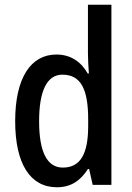

<svg xmlns="http://www.w3.org/2000/svg" viewBox="-20 -780 557 810"><path d="M220 10C281 10 320 -19 351 -67H356L371 0H450V-760H351V-553C351 -530 353 -499 355 -470H350C322 -520 277 -550 218 -550C109 -550 44 -450 44 -269C44 -88 108 10 220 10ZM245 -73C178 -73 145 -140 145 -269C145 -394 177 -465 243 -465C322 -465 352 -403 352 -275V-249C352 -130 319 -73 245 -73Z"/></svg>

Font: Noto Sans Lao Looped Condensed Medium
Style: Regular
Weight: 500
Width: 3
Designer: Mark Frömberg, Ben Mitchell
Foundry: The Fontpad Ltd
Version: Version 1.002